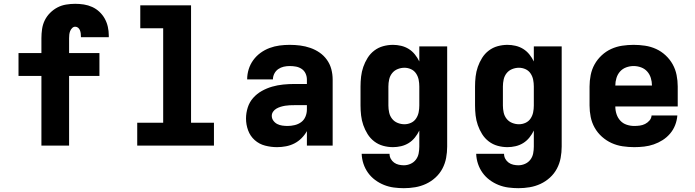

<svg xmlns="http://www.w3.org/2000/svg" viewBox="-20 -763 3640 1006"><path d="M197 0V-365H77V-485H197V-563Q197 -587 200.5 -611Q204 -635 214.5 -656.5Q225 -678 242.5 -695.5Q260 -713 281 -724Q302 -735 326 -739Q350 -743 374 -743Q397 -743 419.5 -739.5Q442 -736 463 -726.5Q484 -717 501 -701Q518 -685 529 -665Q540 -645 545 -622.5Q550 -600 550 -578Q550 -575 550 -573Q550 -571 550 -568H404Q404 -569 404 -570Q404 -571 404 -571Q404 -580 403 -588Q402 -596 399 -604Q396 -612 389.5 -617.5Q383 -623 374 -623Q365 -623 358 -616Q351 -609 347.5 -600Q344 -591 343 -581.5Q342 -572 342 -563V-485H501V-365H342V0Z M699 0V-120H835V-615H715V-735H981V-120H1101V0Z M1432 8H1431Q1400 8 1369 0Q1338 -8 1314.5 -29Q1291 -50 1280 -80Q1269 -110 1269 -142Q1269 -171 1278 -199.5Q1287 -228 1306.5 -250Q1326 -272 1352 -286.5Q1378 -301 1406 -309Q1434 -317 1463.5 -320Q1493 -323 1522 -323H1588V-346Q1588 -363 1581 -378Q1574 -393 1560.5 -402Q1547 -411 1531 -414Q1515 -417 1498 -417Q1482 -417 1466.5 -413.5Q1451 -410 1438 -401Q1425 -392 1417.5 -377.5Q1410 -363 1410 -347H1275Q1275 -374 1283 -400Q1291 -426 1307 -448Q1323 -470 1345 -486Q1367 -502 1392.5 -511.5Q1418 -521 1444.5 -524.5Q1471 -528 1498 -528Q1526 -528 1553 -524.5Q1580 -521 1606 -512Q1632 -503 1654.5 -487.5Q1677 -472 1693 -449.5Q1709 -427 1716 -400.5Q1723 -374 1723 -346V0H1588V-76Q1577 -56 1560 -39Q1543 -22 1522.5 -11.5Q1502 -1 1478.5 3.5Q1455 8 1432 8ZM1487 -103Q1505 -103 1524 -107.5Q1543 -112 1558 -123Q1573 -134 1580.5 -152Q1588 -170 1588 -189V-212H1522Q1510 -212 1498 -211.5Q1486 -211 1474 -209Q1462 -207 1450.5 -203.5Q1439 -200 1428.5 -194Q1418 -188 1411 -178Q1404 -168 1404 -156Q1404 -142 1412.5 -130.5Q1421 -119 1433 -113Q1445 -107 1459 -105Q1473 -103 1487 -103Z M2096 223Q2070 223 2043.5 219.5Q2017 216 1992 206Q1967 196 1945.5 180Q1924 164 1908.5 142.5Q1893 121 1884.5 95.5Q1876 70 1875 43H2021Q2021 57 2027.5 69Q2034 81 2045 89Q2056 97 2069.5 100Q2083 103 2096 103Q2114 103 2131 95.5Q2148 88 2159 73.5Q2170 59 2173.5 41Q2177 23 2177 5V-79Q2168 -60 2154 -42.5Q2140 -25 2121.5 -13.5Q2103 -2 2081.5 3Q2060 8 2039 8Q2013 8 1987.5 1Q1962 -6 1941 -22Q1920 -38 1906 -60.5Q1892 -83 1883.5 -107.5Q1875 -132 1872 -158Q1869 -184 1869 -210V-310Q1869 -336 1872 -362Q1875 -388 1883.5 -412.5Q1892 -437 1906 -459.5Q1920 -482 1941 -498Q1962 -514 1987.5 -521Q2013 -528 2039 -528Q2060 -528 2081.5 -523Q2103 -518 2121.5 -506.5Q2140 -495 2154 -477.5Q2168 -460 2177 -441V-520H2323V5Q2323 35 2317.5 64.5Q2312 94 2298 120.5Q2284 147 2261.5 167.5Q2239 188 2212 200.5Q2185 213 2155.5 218Q2126 223 2096 223ZM2099 -112Q2117 -112 2133.5 -119.5Q2150 -127 2160 -142Q2170 -157 2173.5 -174.5Q2177 -192 2177 -210V-310Q2177 -328 2173.5 -345.5Q2170 -363 2160 -378Q2150 -393 2133.5 -400.5Q2117 -408 2099 -408Q2081 -408 2063.5 -401Q2046 -394 2034.5 -379.5Q2023 -365 2019 -346.5Q2015 -328 2015 -310V-210Q2015 -192 2019 -173.5Q2023 -155 2034.5 -140.5Q2046 -126 2063.5 -119Q2081 -112 2099 -112Z M2696 223Q2670 223 2643.5 219.5Q2617 216 2592 206Q2567 196 2545.5 180Q2524 164 2508.5 142.5Q2493 121 2484.5 95.5Q2476 70 2475 43H2621Q2621 57 2627.5 69Q2634 81 2645 89Q2656 97 2669.5 100Q2683 103 2696 103Q2714 103 2731 95.5Q2748 88 2759 73.5Q2770 59 2773.5 41Q2777 23 2777 5V-79Q2768 -60 2754 -42.5Q2740 -25 2721.5 -13.5Q2703 -2 2681.5 3Q2660 8 2639 8Q2613 8 2587.5 1Q2562 -6 2541 -22Q2520 -38 2506 -60.5Q2492 -83 2483.5 -107.5Q2475 -132 2472 -158Q2469 -184 2469 -210V-310Q2469 -336 2472 -362Q2475 -388 2483.5 -412.5Q2492 -437 2506 -459.5Q2520 -482 2541 -498Q2562 -514 2587.5 -521Q2613 -528 2639 -528Q2660 -528 2681.5 -523Q2703 -518 2721.5 -506.5Q2740 -495 2754 -477.5Q2768 -460 2777 -441V-520H2923V5Q2923 35 2917.5 64.5Q2912 94 2898 120.5Q2884 147 2861.5 167.5Q2839 188 2812 200.5Q2785 213 2755.5 218Q2726 223 2696 223ZM2699 -112Q2717 -112 2733.5 -119.5Q2750 -127 2760 -142Q2770 -157 2773.5 -174.5Q2777 -192 2777 -210V-310Q2777 -328 2773.5 -345.5Q2770 -363 2760 -378Q2750 -393 2733.5 -400.5Q2717 -408 2699 -408Q2681 -408 2663.5 -401Q2646 -394 2634.5 -379.5Q2623 -365 2619 -346.5Q2615 -328 2615 -310V-210Q2615 -192 2619 -173.5Q2623 -155 2634.5 -140.5Q2646 -126 2663.5 -119Q2681 -112 2699 -112Z M3303 8Q3273 8 3242.5 3.5Q3212 -1 3184.5 -13.5Q3157 -26 3134 -46.5Q3111 -67 3096 -93.5Q3081 -120 3075 -150Q3069 -180 3069 -210V-310Q3069 -340 3075 -370Q3081 -400 3095.5 -426Q3110 -452 3132.5 -473Q3155 -494 3182.5 -506.5Q3210 -519 3240 -523.5Q3270 -528 3300 -528Q3330 -528 3360 -523.5Q3390 -519 3417.5 -506.5Q3445 -494 3467.5 -473Q3490 -452 3504.5 -426Q3519 -400 3525 -370Q3531 -340 3531 -310V-205H3204Q3204 -184 3210.5 -164.5Q3217 -145 3230.5 -130.5Q3244 -116 3263.5 -109.5Q3283 -103 3303 -103Q3318 -103 3332.5 -105Q3347 -107 3360 -113.5Q3373 -120 3383 -131.5Q3393 -143 3394 -158H3529Q3527 -132 3517.5 -107.5Q3508 -83 3491 -63Q3474 -43 3452 -29Q3430 -15 3405.5 -6.5Q3381 2 3355 5Q3329 8 3303 8ZM3396 -315Q3396 -335 3390 -354.5Q3384 -374 3371 -388.5Q3358 -403 3339 -410Q3320 -417 3300 -417Q3280 -417 3261 -410Q3242 -403 3229 -388.5Q3216 -374 3210 -354.5Q3204 -335 3204 -315Z"/></svg>

Font: Iosevka Custom Heavy Extended
Style: Regular
Weight: 900
Width: 7
Monospace: yes
Designer: Belleve Invis
Foundry: Belleve Invis
Version: Version 11.2.4; ttfautohint (v1.8.4)